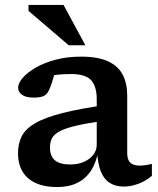

<svg xmlns="http://www.w3.org/2000/svg" viewBox="-20 -747 641 778"><path d="M426.5 -324 410 -258.5Q335 -248.5 290 -238Q245 -227.5 221.8 -215Q198.5 -202.5 190.5 -186.5Q182.5 -170.5 182.5 -149.5Q182.5 -114.5 202.5 -97.5Q222.5 -80.5 265 -80.5Q295.5 -80.5 319.8 -91Q344 -101.5 358 -119.8Q372 -138 372 -161V-344Q372 -397 349.2 -422Q326.5 -447 267.5 -447Q238 -447 214.8 -444.5Q191.5 -442 172 -437L207 -474Q202.5 -453.5 198 -437.5Q193.5 -421.5 189 -408.2Q184.5 -395 178.5 -382Q170 -362.5 155 -357Q140 -351.5 116 -351.5Q85 -351.5 69.2 -363Q53.5 -374.5 53.5 -391.5Q53.5 -410 72 -431.5Q90.5 -453 124.5 -472.8Q158.5 -492.5 205.2 -505Q252 -517.5 308.5 -517.5Q377.5 -517.5 418.5 -498.2Q459.5 -479 477.5 -443.8Q495.5 -408.5 495.5 -359.5V-127Q495.5 -108.5 501.2 -97.2Q507 -86 518.5 -81Q530 -76 547 -76Q557.5 -76 569.8 -77.8Q582 -79.5 595.5 -83V-34.5Q570 -13 540 -2Q510 9 481.5 9Q448 9 424.5 -6Q401 -21 388.5 -52.5Q376 -84 373.5 -133L378 -135Q370 -87.5 348.5 -55Q327 -22.5 292.8 -5.8Q258.5 11 212 11Q135.5 11 94.2 -24.5Q53 -60 53 -126.5Q53 -164 67.5 -193.8Q82 -223.5 121.2 -247Q160.5 -270.5 234.2 -289.2Q308 -308 426.5 -324ZM326 -563.5H258.5L95.5 -703V-727H237.5Z"/></svg>

Font: Newsreader 7pt Medium
Style: Regular
Weight: 500
Designer: Hugues Gentile
Foundry: Production Type
Version: Version 1.003